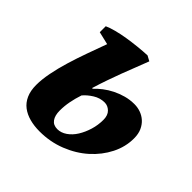

<svg xmlns="http://www.w3.org/2000/svg" viewBox="-142 -636 773 773"><g transform="rotate(45 244.5 -250.0)"><path d="M202 -210Q193 -183 188 -157Q183 -131 183 -105Q183 -77 194.5 -61Q206 -45 229 -45Q250 -45 269.5 -58.5Q289 -72 303 -94.5Q317 -117 325.5 -145Q334 -173 334 -203Q334 -229 320 -242.5Q306 -256 288 -256Q262 -256 239 -241.5Q216 -227 202 -210ZM215 -261Q228 -275 245.5 -288.5Q263 -302 284 -312.5Q305 -323 328.5 -329.5Q352 -336 378 -336Q396 -336 413 -330Q430 -324 443.5 -312Q457 -300 465.5 -281.5Q474 -263 474 -237Q474 -189 451.5 -144.5Q429 -100 390 -65Q351 -30 298 -9Q245 12 185 12Q154 12 128 5Q102 -2 83 -16.5Q64 -31 53.5 -54.5Q43 -78 43 -111Q43 -142 50.5 -180.5Q58 -219 70.5 -260.5Q83 -302 98.5 -345Q114 -388 129 -429L74 -442V-476Q89 -483 113.5 -489.5Q138 -496 166 -500.5Q194 -505 223 -508Q252 -511 276 -512L298 -500Q286 -468 275 -440.5Q264 -413 253.5 -385Q243 -357 232.5 -327Q222 -297 211 -261Z"/></g></svg>

Font: PT Serif
Style: Bold Italic
Weight: 700
Italic angle: -12°
Designer: A.Korolkova, O.Umpeleva, V.Yefimov
Foundry: ParaType Ltd
Version: Version 1.000W OFL